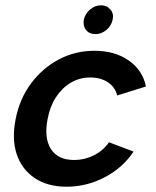

<svg xmlns="http://www.w3.org/2000/svg" viewBox="-20 -699 590 726"><path d="M232 7Q160 7 111.5 -25.5Q63 -58 43.5 -115Q24 -172 39 -248Q54 -325 97 -383Q140 -441 202 -474Q264 -507 337 -507Q414 -507 466.5 -470.5Q519 -434 532 -372L423 -338Q416 -369 388.5 -387.5Q361 -406 321 -406Q281 -406 248 -386.5Q215 -367 192 -332Q169 -297 160 -249Q146 -177 172.5 -135.5Q199 -94 261 -94Q299 -94 334.5 -111.5Q370 -129 392 -161L485 -126Q445 -65 376.5 -29Q308 7 232 7ZM341 -570Q318 -570 305.5 -585.5Q293 -601 297 -625Q302 -647 320.5 -663Q339 -679 362 -679Q384 -679 397.5 -663Q411 -647 406 -625Q401 -601 382 -585.5Q363 -570 341 -570Z"/></svg>

Font: Albert Sans SemiBold
Style: Italic
Weight: 600
Italic angle: -11.25°
Designer: Andreas Rasmussen
Foundry: a.Foundry
Version: Version 1.025